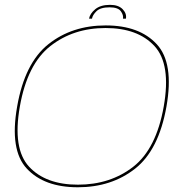

<svg xmlns="http://www.w3.org/2000/svg" viewBox="-20 -788 794 812"><path d="M309 4Q167 4 93.5 -74.8Q20 -153.5 52.5 -337.5Q84.5 -521.5 184.5 -601Q284.5 -680.5 427 -680.5Q569.5 -680.5 643 -601Q716.5 -521.5 684 -337.5Q651.5 -153.5 551.5 -74.8Q451.5 4 309 4ZM309.5 -7Q446.5 -7 543.8 -83Q641 -159 672.5 -337.8Q704 -516.5 633.5 -593Q563 -669.5 426.5 -669.5Q290 -669.5 192.8 -593Q95.5 -516.5 64 -337.8Q32.5 -159 103 -83Q173.5 -7 309.5 -7ZM445.5 -767.5Q481 -767.5 498.8 -749Q516.5 -730.5 512.5 -709H500Q503 -724 491 -740.5Q479 -757 443.5 -757Q405 -757 388.2 -740.8Q371.5 -724.5 369 -709H356.5Q360.5 -730.5 382.8 -749Q405 -767.5 445.5 -767.5Z"/></svg>

Font: Anybody ExtraExpanded Thin
Style: Italic
Weight: 100
Width: 8
Italic angle: -10°
Designer: Tyler Finck
Foundry: Etcetera Type Company
Version: Version 1.010; ttfautohint (v1.8.3) -l 8 -r 50 -G 200 -x 14 